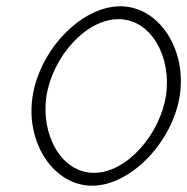

<svg xmlns="http://www.w3.org/2000/svg" viewBox="-20 -595 596 611"><path d="M84 -290C60 -141 151 -4 273 -4C395 -4 528 -141 552 -290C575 -438 486 -575 363 -575C240 -575 108 -439 84 -290ZM128 -290C147 -412 252 -534 357 -534C462 -534 527 -412 508 -290C489 -168 384 -45 279 -45C174 -45 109 -168 128 -290Z"/></svg>

Font: Charger Sport
Style: HLNrwObl
Weight: 100
Designer: Jasper
Foundry: Cannot Into Space Fonts
Version: Version 1.1